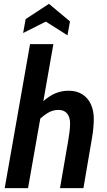

<svg xmlns="http://www.w3.org/2000/svg" viewBox="-20 -980 556 1000"><path d="M4.5 0 136.5 -750H258L126 0ZM292.5 0 335 -246Q338.5 -267 341.8 -291.2Q345 -315.5 345 -337.5Q345 -370 329.5 -388.8Q314 -407.5 285 -407.5Q256.5 -407.5 232.8 -394Q209 -380.5 183.5 -356.5L200 -448Q235.5 -480.5 268.5 -494Q301.5 -507.5 337 -507.5Q380 -507.5 409.2 -488.5Q438.5 -469.5 453.5 -436.5Q468.5 -403.5 468.5 -361Q468.5 -343 466.5 -317.5Q464.5 -292 459.5 -263.5L414.5 0ZM331.5 -796 218.5 -867.5 100.5 -808 113.5 -880.5 235 -960 344.5 -868.5Z"/></svg>

Font: Cabin
Style: Bold Italic
Weight: 700
Width: 4
Italic angle: -10°
Designer: Pablo Impallari
Foundry: Pablo Impallari. http://www.impallari.com Igino Marini. http://www.ikern.com
Version: Version 3.001